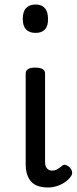

<svg xmlns="http://www.w3.org/2000/svg" viewBox="-20 -815 340 852"><path d="M193 17Q141 17 117.5 -10Q94 -37 94 -86V-489Q94 -502 104.5 -508.5Q115 -515 136 -515Q158 -515 169 -508.5Q180 -502 180 -489V-96Q180 -76 189 -67Q198 -58 211 -58Q222 -58 229.5 -61.5Q237 -65 243.5 -70Q250 -75 258 -81Q264 -86 274.5 -82Q285 -78 291 -70Q299 -61 300 -51Q301 -41 295 -33Q284 -17 267.5 -6Q251 5 231.5 11Q212 17 193 17ZM138 -669Q110 -669 95.5 -684.5Q81 -700 81 -731Q81 -763 95.5 -779Q110 -795 138 -795Q165 -795 179 -779Q193 -763 193 -731Q194 -700 179.5 -684.5Q165 -669 138 -669Z"/></svg>

Font: Playwrite AR
Style: Regular
Weight: 400
Designer: Veronika Burian, José Scaglione
Foundry: TypeTogether
Version: Version 1.002